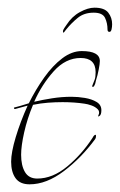

<svg xmlns="http://www.w3.org/2000/svg" viewBox="-20 -467 312 500"><path d="M226 -447Q252 -447 262 -434Q272 -421 272 -404Q272 -397 270.5 -390.5Q269 -384 265 -384Q260 -384 260 -390Q260 -407 253.5 -420.5Q247 -434 224 -434Q199 -434 182.5 -420.5Q166 -407 153 -391Q146 -382 146 -382Q144 -382 144 -385Q144 -389 147.5 -394Q151 -399 153 -402Q167 -424 188 -435.5Q209 -447 226 -447ZM57 13Q32 13 20.5 -3Q9 -19 9 -46Q9 -70 21 -110Q33 -150 52 -192L19 -183Q17 -183 16.5 -185Q16 -187 17 -187Q22 -188 32 -191Q42 -194 55 -198Q73 -234 95 -265Q117 -296 142 -315Q167 -334 193 -334Q240 -334 240 -308Q240 -301 237 -285.5Q234 -270 230 -258Q229 -255 228.5 -251.5Q228 -248 226 -245Q225 -241 222 -241Q219 -241 220 -243Q224 -253 226.5 -259.5Q229 -266 229 -279Q229 -316 190 -316Q151 -316 120 -281.5Q89 -247 69 -202Q90 -207 115.5 -211Q141 -215 166 -215Q183 -215 201 -212Q219 -209 231.5 -201.5Q244 -194 244 -180Q244 -168 239 -165Q234 -162 236 -166Q241 -176 234.5 -182.5Q228 -189 218 -192.5Q208 -196 200 -197Q187 -199 172.5 -200Q158 -201 143 -201Q124 -201 104.5 -199.5Q85 -198 66 -194Q51 -158 43 -122.5Q35 -87 35 -64Q35 -36 45 -19Q55 -2 77 -2Q117 -2 155 -33.5Q193 -65 221 -108Q225 -116 229 -116Q230 -116 230 -113Q230 -108 228 -105Q192 -56 146.5 -21.5Q101 13 57 13Z"/></svg>

Font: Explora
Style: Regular
Weight: 400
Designer: Robert E. Leuschke
Foundry: Robert E. Leuschke
Version: Version 1.010